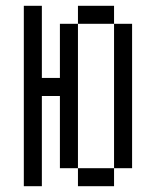

<svg xmlns="http://www.w3.org/2000/svg" viewBox="-20 -645 540 665"><path d="M62.5 -625Q62.5 -625 62.5 0H125V-312.5H187.5Q187.5 -312.5 187.5 -62.5H250V0H375V-62.5H250Q250 -62.5 250 -562.5H187.5V-375H125Q125 -375 125 -625ZM375 -62.5H437.5Q437.5 -62.5 437.5 -562.5H375Q375 -562.5 375 -62.5ZM250 -562.5H375V-625H250Z"/></svg>

Font: BFUnifontExMono
Style: Regular
Weight: 500
Version: Version 15.0.06